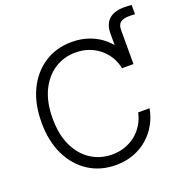

<svg xmlns="http://www.w3.org/2000/svg" viewBox="-144 -954 1061 1096"><g transform="rotate(-20 386.0 -405.5)"><path d="M602.5 -498V-706.1Q602.5 -762.7 634 -791.7Q665.5 -820.8 726.6 -820.8Q739.7 -820.8 752 -820.1Q764.2 -819.3 772 -818.4V-762.2Q763.7 -763.2 754.2 -763.4Q744.6 -763.7 738.3 -763.7Q700.7 -763.7 683.6 -750Q666.5 -736.3 666.5 -706.1V-498ZM377 9.8Q283.7 9.8 211.9 -36.4Q140.1 -82.5 99.6 -166.3Q59.1 -250 59.1 -363.3Q59.1 -477.1 99.6 -560.8Q140.1 -644.5 211.9 -690.9Q283.7 -737.3 377 -737.3Q435.5 -737.3 484.6 -719.2Q533.7 -701.2 571.3 -668.5Q608.9 -635.7 633.1 -592.3Q657.2 -548.8 666.5 -498H597.2Q589.4 -536.1 570.3 -567.9Q551.3 -599.6 522.5 -623.3Q493.7 -647 457 -660.2Q420.4 -673.3 377 -673.3Q306.6 -673.3 250 -637Q193.4 -600.6 159.9 -531.5Q126.5 -462.4 126.5 -363.3Q126.5 -264.2 159.9 -195.1Q193.4 -126 250.2 -90.1Q307.1 -54.2 377 -54.2Q420.4 -54.2 457 -67.4Q493.7 -80.6 522.5 -104.2Q551.3 -127.9 570.3 -159.9Q589.4 -191.9 597.2 -229.5H666.5Q657.7 -179.2 633.5 -136Q609.4 -92.8 571.8 -59.8Q534.2 -26.9 484.9 -8.5Q435.5 9.8 377 9.8Z"/></g></svg>

Font: Inter 18pt Light
Style: Regular
Weight: 300
Designer: Rasmus Andersson
Foundry: rsms
Version: Version 4.001;git-66647c0bb